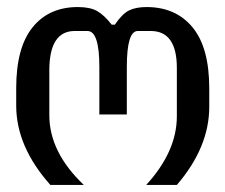

<svg xmlns="http://www.w3.org/2000/svg" viewBox="-20 -525 640 545"><path d="M123 0Q26 -109 26 -225V-275Q26 -390 72.5 -447.5Q119 -505 201 -505Q236 -505 256 -493.5Q276 -482 297 -455H306Q327 -486 346.5 -495.5Q366 -505 396 -505Q479 -505 526.5 -447.5Q574 -390 574 -274V-222Q574 -107 482 0H395Q482 -95 482 -195V-332Q482 -437 408 -437H371Q340 -437 340 -335V-200H262V-335Q262 -436 229 -437H192Q120 -437 120 -325V-198Q120 -93 218 0Z"/></svg>

Font: PlemolJP35 Console
Style: Regular
Weight: 400
Version: v2.0.3; ttfautohint (v1.8.4.7-5d5b-dirty) -l 6 -r 45 -G 200 